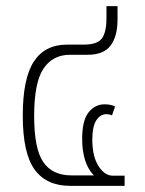

<svg xmlns="http://www.w3.org/2000/svg" viewBox="-20 -604 471 624"><path d="M208 0Q131 0 92.5 -53Q54 -106 54 -228Q54 -349 90 -404Q126 -459 198 -459H252Q297 -459 311.5 -479.5Q326 -500 326 -545V-584H362V-541Q362 -486 339.5 -456Q317 -426 265 -426H208Q151 -426 121 -380.5Q91 -335 91 -227Q91 -121 120.5 -77.5Q150 -34 212 -34H285Q265 -55 256 -85Q247 -115 247 -152Q247 -213 268 -239Q289 -265 320 -265Q340 -265 354 -258L344 -229Q340 -231 334.5 -232Q329 -233 326 -233Q306 -233 293 -213Q280 -193 280 -150Q280 -96 300 -64.5Q320 -33 347 -33H385V0Z"/></svg>

Font: Noto Sans Thai Cond ExtLt
Style: Regular
Weight: 200
Width: 3
Designer: Monotype Design Team
Foundry: Monotype Imaging Inc.
Version: Version 2.002; ttfautohint (v1.8.4.7-5d5b)